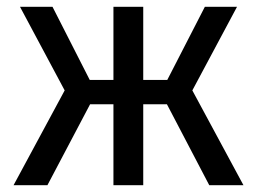

<svg xmlns="http://www.w3.org/2000/svg" viewBox="-20 -547 759 567"><path d="M585 -527 474 -311H403V-527H315V-311H245L135 -527H39L171 -280L20 0H120L246 -239H315V0H403V-239H473L598 0H699L548 -280L680 -527Z"/></svg>

Font: Fira Sans
Style: Regular
Weight: 400
Designer: Carrois Corporate & Edenspiekermann AG
Foundry: Carrois Corporate GbR & Edenspiekermann AG
Version: Version 4.203